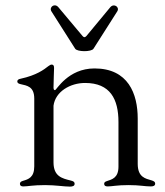

<svg xmlns="http://www.w3.org/2000/svg" viewBox="-20 -697 623 723"><path d="M67.8 5C84.9 5 102.6 0 149.9 0C190 0 220.5 5.7 243.3 5.7C254.3 5.7 261 2.8 261 -5C261 -11.7 257.1 -14.6 245.7 -17.4C213.4 -25.2 181.8 -33 181.5 -85.2V-299C188.6 -352.6 245 -384.6 300.4 -384.6C395.2 -384.6 426.1 -323.5 426.1 -237.6V-68.9C425.8 -26.3 400.9 -21.3 382.1 -14.9C375.7 -12.8 372.2 -10.3 372.2 -4.6C372.2 2.5 377.5 5 385.7 5C402 5 420.1 0 463.8 0C507.1 0 524.5 5 547.9 5C557.2 5 564.3 2.5 564.3 -5.7C564.3 -12.1 559.7 -14.9 550.8 -17.8C527.7 -24.5 498.9 -29.5 498.6 -79.5V-250.4C498.6 -344.1 462.7 -439.3 335.9 -439.3C235.8 -439.3 192.8 -357.6 187.1 -357.6C183.9 -357.6 182.2 -359.4 181.5 -365.8V-367.5C181.5 -397.7 183.6 -422.9 183.6 -441.1C183.6 -451.3 180 -453.8 174.4 -453.8C170.8 -453.8 167.3 -451.7 161.9 -447.8C145.6 -435 117.9 -413.7 57.9 -400.6C49.7 -399.1 45.1 -396 45.1 -390.3C45.1 -384.6 49.7 -382.1 56.8 -380.3C81.3 -374.6 109 -371.8 109 -325.6V-70.7C109 -29.1 87.4 -22 66.4 -16C59.3 -13.8 55 -11 55 -4.6C55 2.5 60.4 5 67.8 5ZM173.7 -654.1 263.1 -513.5C271 -501.4 324.2 -501.1 332 -513.5L421.5 -654.1C431.8 -670.1 409.1 -686.1 395.2 -669.7L305.4 -561.4C299.7 -555.4 296.2 -555.4 290.8 -561.4L199.9 -669.7C185.7 -686.8 163.7 -670.1 173.7 -654.1ZM180.8 -378.2V-406.6Z"/></svg>

Font: Margiela Serif
Style: Regular
Weight: 400
Designer: Andreas Faust, Stefan Endress
Version: Version 1.002;FEAKit 1.0